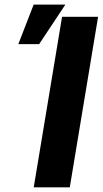

<svg xmlns="http://www.w3.org/2000/svg" viewBox="-20 -799 438 819"><path d="M398.4 -727.3 277.7 0H123.9L244.7 -727.3ZM58.2 -610.8 123.6 -779.5H258.9L147 -610.8Z"/></svg>

Font: Karasuma Gothic
Style: Bold Italic
Weight: 700
Italic angle: 9.39998°
Designer: Rasmus Andersson / Ryoko Nishizuka
Foundry: Genbu
Version: Version 1.00